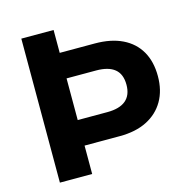

<svg xmlns="http://www.w3.org/2000/svg" viewBox="-104 -807 897 908"><g transform="rotate(-15 344.5 -352.5)"><path d="M79 0V-705H237V-593H409Q488 -593 543.5 -566Q599 -539 628 -488.5Q657 -438 657 -367Q657 -297 627.5 -246Q598 -195 543 -167Q488 -139 409 -139H237V0ZM237 -264H382Q442 -264 472.5 -289.5Q503 -315 503 -366Q503 -418 472.5 -443Q442 -468 382 -468H237Z"/></g></svg>

Font: Nunito Sans 10pt ExtraBold
Style: Regular
Weight: 800
Designer: Vernon Adams
Foundry: Vernon Adams
Version: Version 3.101;gftools[0.9.27]